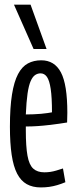

<svg xmlns="http://www.w3.org/2000/svg" viewBox="-20 -810 334 840"><path d="M158.3 10Q122.7 10 97 -4.4Q71.2 -18.9 55 -50.1Q38.8 -81.3 31.1 -132.3Q23.4 -183.2 23.4 -255.6Q23.4 -340.5 32.5 -396.7Q41.5 -452.9 58.9 -485.8Q76.3 -518.7 102 -532.5Q127.7 -546.2 160.4 -546.2Q218.5 -546.2 246.5 -493.3Q274.6 -440.4 274.6 -316.9Q274.6 -311.1 274.1 -295.8Q273.6 -280.4 273.6 -274.1Q258.7 -271.5 238.5 -268.7Q218.3 -265.9 194.7 -263.1Q171.1 -260.2 145.1 -258.4Q119.1 -256.6 93 -256.6Q93 -252.2 93 -247.8Q93 -243.3 93 -239Q93 -169 100.3 -128.8Q107.5 -88.6 125.5 -72.3Q143.4 -56.1 174.2 -56.1Q186.7 -56.1 199.5 -57.9Q212.3 -59.7 226.4 -63.9Q240.6 -68 255.5 -73L266 -12.8Q248.1 -5.3 230.4 -0.1Q212.8 5.1 195.1 7.6Q177.4 10 158.3 10ZM93 -309.3Q108.8 -309.3 126.4 -310Q144 -310.7 159.8 -312.1Q175.5 -313.5 188.1 -315.4Q200.7 -317.2 207.4 -318.6Q207.4 -384.1 201.8 -421.1Q196.2 -458.2 185.3 -473.7Q174.4 -489.1 157.3 -489.1Q144.7 -489.1 133.6 -481.7Q122.5 -474.2 114.1 -455.1Q105.7 -435.9 100.5 -400.6Q95.4 -365.2 93 -309.3ZM126.9 -595.7 41.1 -789.7H113.7L183.7 -595.7Z"/></svg>

Font: Georama ExtraCondensed Thin
Style: Regular
Weight: 100
Width: 2
Designer: Jean-Baptiste Levee
Foundry: Production Type
Version: Version 1.001